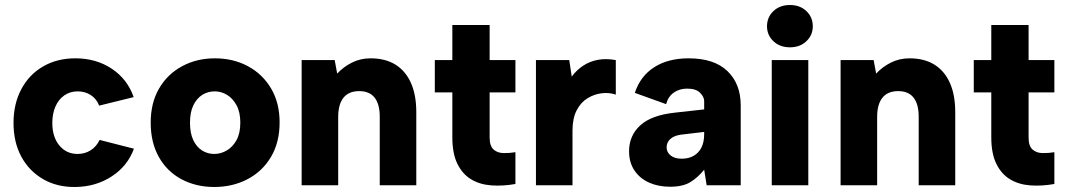

<svg xmlns="http://www.w3.org/2000/svg" viewBox="-20 -740 4258 767"><path d="M281 7Q208 8 152 -24.5Q96 -57 65 -114.5Q34 -172 34 -249Q34 -325 65 -383.5Q96 -442 152 -474.5Q208 -507 281 -507Q364 -507 426.5 -465.5Q489 -424 514 -352L376 -318Q366 -345 343 -360Q320 -375 290 -375Q260 -375 237 -359Q214 -343 201.5 -314.5Q189 -286 189 -249Q189 -193 217 -159Q245 -125 290 -125Q319 -125 342 -139.5Q365 -154 378 -181L515 -146Q490 -77 426.5 -35.5Q363 6 281 7Z M836 7Q763 7 705 -24Q647 -55 614.5 -113Q582 -171 582 -250Q582 -329 615.5 -386.5Q649 -444 707.5 -475.5Q766 -507 838 -507Q912 -507 970.5 -475.5Q1029 -444 1063 -386.5Q1097 -329 1097 -251Q1097 -171 1062.5 -113Q1028 -55 968.5 -24Q909 7 836 7ZM836 -125Q862 -125 886 -139Q910 -153 925 -180.5Q940 -208 940 -250Q940 -292 925 -319.5Q910 -347 887 -361Q864 -375 838 -375Q810 -375 788 -361Q766 -347 752.5 -319.5Q739 -292 739 -250Q739 -208 752 -180.5Q765 -153 787 -139Q809 -125 836 -125Z M1185 -500H1317L1327 -446Q1352 -473 1386 -490Q1420 -507 1460 -507Q1519 -507 1559.5 -482Q1600 -457 1621.5 -409Q1643 -361 1643 -292V0H1497V-274Q1497 -324 1476.5 -350Q1456 -376 1415 -376Q1373 -376 1352 -349.5Q1331 -323 1331 -273V0H1185Z M1787 -500V-640H1936V-500H2039V-371H1936V-191Q1936 -157 1951.5 -143Q1967 -129 1991 -128.5Q2015 -128 2039 -132V-5Q1988 4 1942 0.5Q1896 -3 1861.5 -24Q1827 -45 1807 -86Q1787 -127 1787 -191V-371H1717V-500Z M2121 -500H2254L2264 -434Q2283 -460 2309.5 -477.5Q2336 -495 2368.5 -501Q2401 -507 2440 -500V-362Q2414 -371 2384 -367.5Q2354 -364 2327 -347.5Q2300 -331 2283.5 -299Q2267 -267 2267 -218V0H2121Z M2803 0 2793 -62Q2767 -30 2737 -12Q2707 6 2657 6Q2610 6 2573 -10.5Q2536 -27 2514.5 -59Q2493 -91 2493 -136Q2493 -198 2537.5 -239Q2582 -280 2676 -290L2793 -303V-336Q2793 -353 2776.5 -369.5Q2760 -386 2725 -386Q2694 -386 2671.5 -370Q2649 -354 2641 -324L2516 -369Q2538 -436 2593.5 -471.5Q2649 -507 2731 -507Q2833 -507 2886 -456Q2939 -405 2939 -319V0ZM2793 -213 2700 -202Q2672 -198 2657.5 -184.5Q2643 -171 2643 -151Q2643 -132 2659 -119Q2675 -106 2703 -106Q2731 -106 2751 -117.5Q2771 -129 2782 -150.5Q2793 -172 2793 -204Z M3063 -500H3209V0H3063ZM3136 -551Q3095 -551 3069.5 -575.5Q3044 -600 3044 -635Q3044 -671 3069.5 -695.5Q3095 -720 3136 -720Q3176 -720 3201.5 -695.5Q3227 -671 3227 -635Q3227 -600 3201.5 -575.5Q3176 -551 3136 -551Z M3338 -500H3470L3480 -446Q3505 -473 3539 -490Q3573 -507 3613 -507Q3672 -507 3712.5 -482Q3753 -457 3774.5 -409Q3796 -361 3796 -292V0H3650V-274Q3650 -324 3629.5 -350Q3609 -376 3568 -376Q3526 -376 3505 -349.5Q3484 -323 3484 -273V0H3338Z M3940 -500V-640H4089V-500H4192V-371H4089V-191Q4089 -157 4104.5 -143Q4120 -129 4144 -128.5Q4168 -128 4192 -132V-5Q4141 4 4095 0.5Q4049 -3 4014.5 -24Q3980 -45 3960 -86Q3940 -127 3940 -191V-371H3870V-500Z"/></svg>

Font: Albert Sans ExtraBold
Style: Regular
Weight: 800
Designer: Andreas Rasmussen
Foundry: a.Foundry
Version: Version 1.025